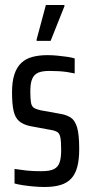

<svg xmlns="http://www.w3.org/2000/svg" viewBox="-20 -738 363 766"><path d="M158 8Q137 8 114.5 6Q92 4 72 1Q52 -2 38 -6V-64Q48 -63 60.5 -61Q73 -59 87 -57.5Q101 -56 116 -55.5Q131 -55 145 -55Q179 -55 195.5 -63.5Q212 -72 218 -90.5Q224 -109 224 -139Q224 -173 221 -189Q218 -205 209 -211Q200 -217 181 -220L100 -235Q72 -241 56 -255Q40 -269 34 -296.5Q28 -324 28 -369Q28 -413 37.5 -441.5Q47 -470 65 -487Q83 -504 109.5 -511Q136 -518 170 -518Q189 -518 209 -516Q229 -514 247 -511.5Q265 -509 278 -505V-445Q265 -448 248.5 -450.5Q232 -453 214 -454Q196 -455 177 -455Q150 -455 133.5 -448.5Q117 -442 109 -424.5Q101 -407 101 -374Q101 -345 103.5 -329.5Q106 -314 115 -308Q124 -302 142 -298L220 -284Q245 -280 262 -269Q279 -258 287.5 -230Q296 -202 296 -143Q296 -102 288.5 -73Q281 -44 264.5 -26Q248 -8 221.5 0Q195 8 158 8ZM126 -575V-580L163 -718H237V-713L182 -575Z"/></svg>

Font: Saira ExtraCondensed Medium
Style: Regular
Weight: 500
Width: 2
Designer: Hector Gatti with collaboration of the Omnibus-Type team
Foundry: Omnibus-Type
Version: Version 1.101